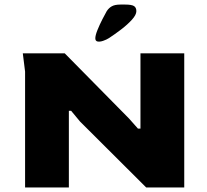

<svg xmlns="http://www.w3.org/2000/svg" viewBox="-20 -822 908 842"><path d="M90 0V-508L80 -588H264L546 -302L585 -258H596V-588H788V0H621L331 -289L292 -336H282V0ZM398 -654Q398 -667 407.5 -690.5Q417 -714 429 -737.5Q441 -761 448 -773Q457 -787 470.5 -794.5Q484 -802 508 -802H529Q557 -802 567.5 -795.5Q578 -789 578 -773Q578 -757 558.5 -735.5Q539 -714 511.5 -693Q484 -672 458 -655Q447 -648 432.5 -643Q418 -638 408 -640Q398 -642 398 -654Z"/></svg>

Font: Goldman
Style: Bold
Weight: 700
Designer: Jaikishan Patel
Version: Version 1.000; ttfautohint (v1.8.3)